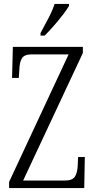

<svg xmlns="http://www.w3.org/2000/svg" viewBox="-20 -951 481 971"><path d="M26 0V-31L327 -676H141Q103 -676 91 -656.5Q79 -637 78 -601L75 -557H41L45 -714H399V-683L97 -38H307Q346 -38 358.5 -57Q371 -76 373 -113L375 -157H409L406 0ZM185 -784Q207 -825 226 -861Q245 -897 256 -931H329V-921Q319 -904 298.5 -877Q278 -850 253 -821.5Q228 -793 206 -771H185Z"/></svg>

Font: Noto Serif Sinhala ExtraCondensed Light
Style: Regular
Weight: 300
Width: 2
Designer: Jelle Bosma - Monotype Design Team
Foundry: Monotype Imaging Inc.
Version: Version 2.007; ttfautohint (v1.8.4.7-5d5b)